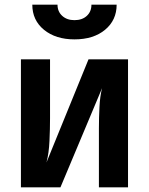

<svg xmlns="http://www.w3.org/2000/svg" viewBox="-20 -805 640 825"><path d="M69.9 0V-550H195V-297.3Q195 -251.8 192.6 -199.4Q190.3 -147 179.7 -107L360.3 -550H530.1V0H405V-252.8Q405 -298.5 407.4 -345.4Q409.7 -392.2 418.6 -426.3L239.7 0ZM300 -635.8Q219.5 -635.8 169.1 -676.9Q118.8 -718.1 118.8 -785H227.1Q227.1 -755.3 247.3 -736.9Q267.5 -718.4 299.9 -718.4Q333.1 -718.4 353 -736.8Q372.9 -755.1 372.9 -785H481.2Q481.2 -718.3 431.4 -677Q381.6 -635.8 300 -635.8Z"/></svg>

Font: JetBrains Mono
Style: Regular
Weight: 400
Monospace: yes
Designer: Philipp Nurullin, Konstantin Bulenkov
Foundry: JetBrains
Version: Version 2.305